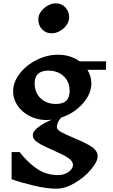

<svg xmlns="http://www.w3.org/2000/svg" viewBox="-20 -874 680 1158"><path d="M507 -453Q531 -415 531 -372Q531 -307 478.5 -248.5Q426 -190 349 -165Q323 -136 323 -108Q323 -92 347 -78.5Q371 -65 423 -43Q494 -14 531.5 10.5Q569 35 569 69Q569 100 530 147Q491 194 432.5 229Q374 264 320 264Q261 264 182 245Q103 226 50 207V43H98Q152 111 207 146.5Q262 182 331 182Q356 182 376.5 172.5Q397 163 408.5 149Q420 135 420 122Q420 97 390 77.5Q360 58 300 32Q239 6 208.5 -13.5Q178 -33 178 -59Q178 -83 212 -108Q246 -133 292 -152Q272 -150 262 -150Q206 -150 159.5 -173.5Q113 -197 86 -237Q59 -277 59 -323Q59 -378 98.5 -429.5Q138 -481 201 -512.5Q264 -544 330 -544Q404 -544 460 -504H620L619 -453ZM400 -325Q400 -380 364.5 -414Q329 -448 270 -448Q231 -448 210 -429Q189 -410 189 -372Q189 -316 224.5 -281.5Q260 -247 318 -247Q400 -247 400 -325ZM397 -769Q397 -744 380.5 -721.5Q364 -699 339.5 -686Q315 -673 292 -673Q257 -673 234 -697Q211 -721 211 -757Q211 -783 227.5 -805Q244 -827 268.5 -840.5Q293 -854 316 -854Q351 -854 374 -829.5Q397 -805 397 -769Z"/></svg>

Font: Inknut Antiqua SemiBold
Style: Regular
Weight: 600
Designer: Claus Eggers Sørensen
Foundry: Claus Eggers Sørensen
Version: Version 1.003; ttfautohint (v1.8.2) -l 8 -r 50 -G 200 -x 14 